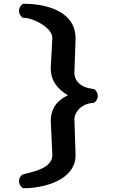

<svg xmlns="http://www.w3.org/2000/svg" viewBox="-20 -751 680 1009"><path d="M255 59.2C258.7 135.1 152.6 150.6 103 165L96.9 166.8L92.3 171.3C75.9 187.7 75.9 214.3 92.3 230.7L99.6 238H110C198.4 238 382 200.2 377 59.2L371 -124.4C371.3 -159.1 403.3 -204.1 466.4 -210.1L475.3 -211L481.7 -217.3C499.3 -235 496.6 -261.8 481.7 -276.7L475.6 -282.8L467 -283.8C401.7 -291.8 369.5 -327.3 371 -372.2L377 -542.1C382.6 -689.3 227.7 -726.9 128.7 -730.6C122.3 -730.9 116.1 -731 110 -731H99.6L92.3 -723.7C75.9 -707.3 75.9 -680.7 92.3 -664.3L99.6 -657H110C149.7 -657 258.1 -606.7 255 -549.3L247 -400.3C243.1 -326.2 286 -280.1 337.1 -250.3C287.3 -227.7 243.3 -184.8 247 -106.8Z"/></svg>

Font: Linux Libertine Mono O 
Style: Mono Bold
Weight: 400
Designer: Philipp H. Poll
Foundry: Philipp H. Poll
Version: Version 5.1.7